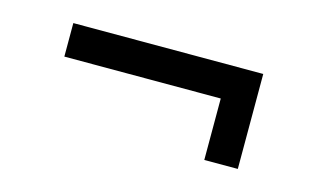

<svg xmlns="http://www.w3.org/2000/svg" viewBox="-39 -411 537 332"><g transform="rotate(15 230.0 -245.0)"><path d="M340 -330H400V-160H340ZM60 -270V-330H400V-270Z"/></g></svg>

Font: Kalnia Glaze Thin
Style: Bold
Weight: 700
Version: Version 1.110